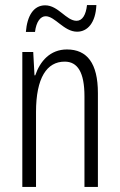

<svg xmlns="http://www.w3.org/2000/svg" viewBox="-20 -737 472 757"><path d="M82 -611H118C123 -652 140 -673 160 -673C197 -673 232 -612 284 -612C325 -612 357 -647 360 -717H323C319 -679 305 -655 282 -655C241 -655 210 -716 158 -716C112 -716 87 -674 82 -611ZM244 -542C178 -542 138 -496 119 -440H116L111 -532H68V0H122V-295C122 -431 165 -494 235 -494C286 -494 313 -452 313 -357V0H366V-370C366 -488 323 -542 244 -542Z"/></svg>

Font: Noto Sans Devanagari ExtraCondensed Light
Style: Regular
Weight: 300
Width: 2
Designer: Jelle Bosma - Monotype Design Team
Foundry: Monotype Imaging Inc.
Version: Version 2.004